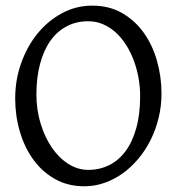

<svg xmlns="http://www.w3.org/2000/svg" viewBox="-20 -650 640 685"><path d="M480 -307.1Q480 -340.8 473.9 -373.8Q467.8 -406.7 456.5 -436.3Q445.3 -465.8 429 -491.2Q412.6 -516.6 392.1 -534.9Q371.6 -553.2 347.2 -563.7Q322.8 -574.2 294.9 -574.2Q251.5 -574.2 217 -555.7Q182.6 -537.1 158.9 -503.2Q135.3 -469.2 122.6 -420.9Q109.9 -372.6 109.9 -313Q109.9 -258.3 124.8 -209.5Q139.6 -160.6 164.8 -123.8Q189.9 -86.9 223.6 -65.4Q257.3 -43.9 294.9 -43.9Q335.4 -43.9 369.4 -60.8Q403.3 -77.6 428 -110.8Q452.6 -144 466.3 -193.4Q480 -242.7 480 -307.1ZM556.2 -315.9Q556.2 -272 546.1 -230.2Q536.1 -188.5 517.8 -151.6Q499.5 -114.7 474.1 -84.2Q448.7 -53.7 418.2 -31.7Q387.7 -9.8 352.8 2.4Q317.9 14.6 280.8 14.6Q222.2 14.6 176.3 -11.2Q130.4 -37.1 98.9 -80.6Q67.4 -124 50.8 -180.7Q34.2 -237.3 34.2 -298.8Q34.2 -365.2 55.7 -425.3Q77.1 -485.4 114.3 -530.8Q151.4 -576.2 201.4 -603Q251.5 -629.9 309.1 -629.9Q369.6 -629.9 415.8 -603.3Q461.9 -576.7 493.2 -532.7Q524.4 -488.8 540.3 -432.1Q556.2 -375.5 556.2 -315.9Z"/></svg>

Font: Gentium
Style: Regular
Weight: 400
Designer: J. Victor Gaultney
Version: Version 1.03; 2011; OFL 1.1 release